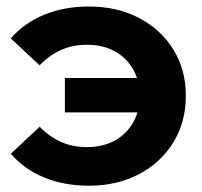

<svg xmlns="http://www.w3.org/2000/svg" viewBox="-20 -568 630 598"><path d="M256.9 10.4Q179.8 10.4 117.5 -15.2Q55.2 -40.8 13.7 -89.1L103.4 -173.2Q133.1 -142.6 169.7 -126.2Q206.3 -109.8 250.5 -109.8Q299.8 -109.8 336.6 -129.7Q373.5 -149.6 394.3 -185.9Q415.2 -222.1 415.2 -269.2Q415.2 -316.8 394.3 -352.8Q373.5 -388.7 336.6 -408.7Q299.8 -428.6 250.5 -428.6Q206.3 -428.6 169.7 -412.2Q133.1 -395.8 103.4 -364.6L13.7 -448.2Q55.2 -496.6 117.5 -522.1Q179.8 -547.7 256.9 -547.7Q344.9 -547.7 413 -512.1Q481 -476.5 519.9 -413.8Q558.8 -351.2 558.8 -269.2Q558.8 -187.8 519.9 -124.6Q481 -61.4 413 -25.5Q344.9 10.4 256.9 10.4ZM182.1 -217.9V-325.1H463.4V-217.9Z"/></svg>

Font: Montserrat Alternates Thin
Style: Regular
Weight: 100
Designer: Julieta Ulanovsky
Foundry: Julieta Ulanovsky
Version: Version 9.000